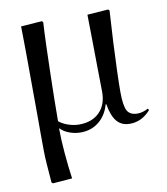

<svg xmlns="http://www.w3.org/2000/svg" viewBox="-83 -587 764 878"><g transform="rotate(-10 299.0 -148.5)"><path d="M92 221 86 216Q82 165 79.5 132Q77 99 76.5 68Q76 37 76 -7Q76 -36 76 -83Q76 -130 75.5 -185.5Q75 -241 75 -296.5Q75 -352 74.5 -399Q74 -446 73.5 -476.5Q73 -507 73 -511L170 -518L176 -513Q173 -462 171 -401Q169 -340 167.5 -276.5Q166 -213 165 -155.5Q164 -98 164 -55Q180 -41 206 -32Q232 -23 257 -23Q317 -23 351.5 -57.5Q386 -92 386 -151Q386 -159 385.5 -186.5Q385 -214 384.5 -252Q384 -290 383.5 -331.5Q383 -373 382.5 -411Q382 -449 381.5 -476Q381 -503 381 -511L478 -518L484 -513Q479 -438 475.5 -366Q472 -294 470 -235Q468 -176 468 -138Q468 -73 481 -49.5Q494 -26 529 -26Q552 -26 578 -40L583 -33Q542 14 486 14Q448 14 426 -12Q404 -38 395 -93H392Q378 -43 342.5 -14.5Q307 14 258 14Q231 14 205.5 4.5Q180 -5 165 -21H163Q163 28 168.5 93Q174 158 182 214Z"/></g></svg>

Font: Display Regular
Style: Regular
Weight: 400
Designer: Latin by Veronika Burian and Jose Scaglione. Greek by Irene Vlachou. Cyrillic by Vera Evstafieva.
Foundry: TypeTogether
Version: Version 3.002